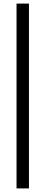

<svg xmlns="http://www.w3.org/2000/svg" viewBox="-20 -828 254 1068"><path d="M72 220V-808H141V220Z"/></svg>

Font: Encode Sans SC Condensed
Style: Regular
Weight: 400
Width: 3
Designer: Multiple Designers
Foundry: Impallari Type
Version: Version 3.002